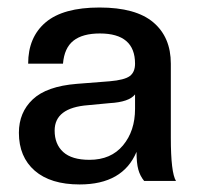

<svg xmlns="http://www.w3.org/2000/svg" viewBox="-20 -742 520 506"><path d="M189.9 -255.9Q113.3 -255.9 71.5 -292.2Q29.8 -328.6 29.8 -392.1Q29.8 -445.8 66.4 -480.2Q103 -514.6 182.1 -521L269 -527.8Q308.1 -531.2 322 -541.5Q335.9 -551.8 335.9 -574.2Q335.9 -653.8 243.2 -653.8Q197.8 -653.8 173.6 -634.8Q149.4 -615.7 146 -574.2H54.2Q54.2 -644 100.3 -683.1Q146.5 -722.2 242.2 -722.2Q337.9 -722.2 384 -683.1Q430.2 -644 430.2 -574.2V-378.9Q430.2 -287.1 443.8 -265.1H359.9Q349.1 -278.3 344.5 -295.2Q339.8 -312 339.8 -341.8Q303.7 -255.9 189.9 -255.9ZM215.8 -320.8Q272.5 -320.8 304.2 -358.9Q335.9 -397 335.9 -455.1V-493.2Q320.3 -473.1 269 -470.2L211.9 -464.8Q124 -458 124 -397.9Q124 -361.8 146.7 -341.3Q169.4 -320.8 215.8 -320.8Z"/></svg>

Font: Creato Display Medium
Style: Regular
Weight: 500
Version: Version 1.000